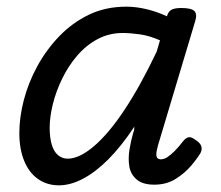

<svg xmlns="http://www.w3.org/2000/svg" viewBox="-20 -539 662 576"><path d="M157 17Q121 17 94 -2Q67 -21 52.5 -56.5Q38 -92 38 -140Q38 -187 51.5 -239Q65 -291 92 -340.5Q119 -390 158 -430.5Q197 -471 247 -495Q297 -519 359 -519Q388 -519 419.5 -511.5Q451 -504 481 -490L482 -494Q487 -507 497 -511Q507 -515 524 -515Q554 -515 563 -506Q572 -497 566 -477L454 -103Q449 -85 449 -76Q449 -67 453 -64Q457 -61 462 -61Q472 -61 482 -67.5Q492 -74 504 -86Q516 -98 529 -115Q537 -125 545 -127Q553 -129 564 -121Q580 -111 583.5 -101.5Q587 -92 582 -81Q573 -65 553.5 -42Q534 -19 506.5 -2Q479 15 443 15Q408 15 390 -0.5Q372 -16 368 -39.5Q364 -63 368.5 -90.5Q373 -118 380 -142Q382 -146 382.5 -150Q383 -154 383 -159Q344 -100 305 -61Q266 -22 228.5 -2.5Q191 17 157 17ZM129 -155Q129 -127 135 -106Q141 -85 153.5 -74Q166 -63 183 -63Q218 -63 262 -100.5Q306 -138 353.5 -209.5Q401 -281 450 -384L460 -418Q428 -432 399.5 -436Q371 -440 348 -440Q307 -440 272.5 -421.5Q238 -403 211.5 -372Q185 -341 166.5 -303Q148 -265 138.5 -226.5Q129 -188 129 -155Z"/></svg>

Font: Playwrite AU NSW
Style: Regular
Weight: 400
Designer: Veronika Burian, José Scaglione
Foundry: TypeTogether
Version: Version 1.002